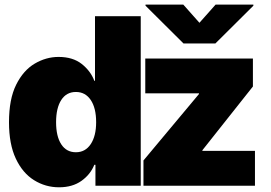

<svg xmlns="http://www.w3.org/2000/svg" viewBox="-20 -797 1161 824"><path d="M233.4 6.8Q175.3 6.8 126.2 -23.7Q77.1 -54.2 47.9 -116.2Q18.6 -178.2 18.6 -272.5Q18.6 -371.6 49.3 -433.3Q80.1 -495.1 128.9 -523.9Q177.7 -552.7 231.4 -552.7Q292.5 -552.7 330.8 -522.5Q369.1 -492.2 384.8 -450.2H387.7V-727.5H584V0H389.6V-89.8H384.8Q368.2 -48.3 329.6 -20.8Q291 6.8 233.4 6.8ZM305.7 -143.6Q346.2 -143.6 369.4 -178.5Q392.6 -213.4 392.6 -272.5Q392.6 -333.5 369.4 -367.9Q346.2 -402.3 305.7 -402.3Q265.1 -402.3 242.9 -367.9Q220.7 -333.5 220.7 -272.5Q220.7 -211.9 242.9 -177.7Q265.1 -143.6 305.7 -143.6ZM595.7 0V-108.4L834 -393.6V-396.5H603.5V-545.9H1065.4V-425.8L848.6 -152.3V-149.4H1074.2V0ZM766.6 -777.3 835.9 -699.2 905.3 -777.3H1067.4V-772.5L904.3 -610.4H767.6L604.5 -772.5V-777.3Z"/></svg>

Font: Inter Tight Black
Style: Regular
Weight: 900
Designer: Rasmus Andersson
Foundry: rsms
Version: Version 3.004; ttfautohint (v1.8.4.7-5d5b)